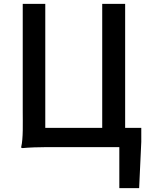

<svg xmlns="http://www.w3.org/2000/svg" viewBox="-20 -757 772 988"><path d="M97 -368V-184C97 -122 100 -46 89 0C89 2 89 5 97 5C128 2 179 0 221 0H345H594V211H696L707 -27V-99H624V-737H506V-99H213V-737H97Z"/></svg>

Font: GenSekiGothic2 TW M
Style: Regular
Weight: 500
Version: Version 2.100;PS 2.1;hotconv 16.6.51;makeotf.lib2.5.65220 DE